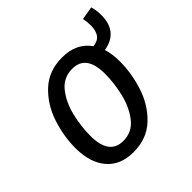

<svg xmlns="http://www.w3.org/2000/svg" viewBox="-164 -747 898 898"><g transform="rotate(-45 285.5 -297.5)"><path d="M467 -421Q479 -382 479 -333Q479 -256 453.5 -176.5Q428 -97 370.5 -42.5Q313 12 224 12Q138 12 91.5 -43Q45 -98 45 -194Q45 -272 71 -351Q97 -430 154.5 -484Q212 -538 301 -538Q395 -538 442 -471Q474 -475 488 -494.5Q502 -514 502 -550Q502 -574 497 -596L563 -607Q571 -579 571 -548Q571 -493 544.5 -461Q518 -429 467 -421ZM389 -342Q389 -467 297 -467Q238 -467 202 -421.5Q166 -376 150.5 -311.5Q135 -247 135 -185Q135 -59 227 -59Q286 -59 322 -105Q358 -151 373.5 -216Q389 -281 389 -342Z"/></g></svg>

Font: Fira Sans Condensed
Style: Italic
Weight: 400
Width: 3
Italic angle: -8°
Designer: bBox Type GmbH & Carrois Corporate GbR & Edenspiekermann AG
Foundry: bBox Type GmbH & Carrois Corporate GbR & Edenspiekermann AG
Version: Version 4.301